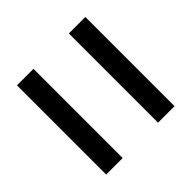

<svg xmlns="http://www.w3.org/2000/svg" viewBox="-65 -632 560 560"><g transform="rotate(45 215.0 -352.0)"><path d="M30 -425V-493H398V-425ZM30 -211V-279H398V-211Z"/></g></svg>

Font: Noto Sans Thai ExtraCondensed
Style: Regular
Weight: 400
Width: 2
Designer: Monotype Design Team
Foundry: Monotype Imaging Inc.
Version: Version 2.002